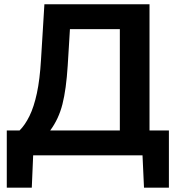

<svg xmlns="http://www.w3.org/2000/svg" viewBox="-20 -733 839 906"><path d="M12 152.5V-117.5H72.5Q98.5 -143.5 119.2 -185.8Q140 -228 154 -292.8Q168 -357.5 173.5 -451.5Q177.5 -520 181.8 -586.2Q186 -652.5 189.5 -713H685.5V-117.5H777V152.5H659.5L652.5 0H136.5L130 152.5ZM299.5 -423Q292.5 -312 274.8 -241.8Q257 -171.5 217 -117.5H545.5V-595.5H310Q307.5 -552.5 304.8 -509.2Q302 -466 299.5 -423Z"/></svg>

Font: Commissioner SemiBold
Style: Regular
Weight: 600
Designer: Kostas Bartsokas
Foundry: Kostas Bartsokas
Version: Version 1.000; ttfautohint (v1.8.3)